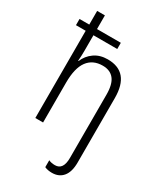

<svg xmlns="http://www.w3.org/2000/svg" viewBox="-243 -849 1002 1180"><g transform="rotate(30 258.0 -259.5)"><path d="M284 231V182Q303 191 329 191Q387 191 387 106V-343Q387 -417 359.5 -451.5Q332 -486 279 -486Q209 -486 172 -436Q135 -386 135 -283V0H80V-619H11V-663H80V-760H135V-663H304V-619H135V-509Q135 -472 132 -436H135Q153 -480 192 -507.5Q231 -535 286 -535Q442 -535 442 -350V107Q442 173 414 207Q386 241 336 241Q306 241 284 231Z"/></g></svg>

Font: Noto Sans UI NarrowLight
Style: Regular
Weight: 300
Width: 4
Designer: Monotype Design Team
Foundry: Monotype Imaging Inc.
Version: Version 1.001